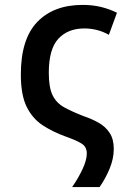

<svg xmlns="http://www.w3.org/2000/svg" viewBox="-20 -572 570 783"><path d="M274 191Q298 157 316 119Q334 81 334 54Q334 27 313.5 14Q293 1 251 -14Q195 -34 153.5 -61.5Q112 -89 88.5 -137Q65 -185 65 -268Q65 -413 132 -482.5Q199 -552 317 -552Q358 -552 392.5 -543.5Q427 -535 457 -520L424 -430Q399 -444 374 -450Q349 -456 324 -456Q257 -456 218 -414Q179 -372 179 -275Q179 -215 194.5 -183.5Q210 -152 241.5 -134.5Q273 -117 322 -98Q355 -87 383 -71Q411 -55 427.5 -29.5Q444 -4 444 35Q444 75 427 116Q410 157 386 191Z"/></svg>

Font: Noto Sans Mono Condensed SemiBold
Style: Regular
Weight: 600
Width: 3
Designer: Monotype Design Team
Foundry: Monotype Imaging Inc.
Version: Version 2.014